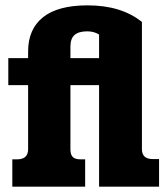

<svg xmlns="http://www.w3.org/2000/svg" viewBox="-20 -697 625 717"><path d="M26 -102H44Q85 -102 85 -140V-379H11V-480H85V-505Q85 -588 140.5 -632.5Q196 -677 307 -677Q433 -677 510 -615V-140Q510 -103 550 -103H574V0H350V-379H243V-139Q243 -120 251.5 -111Q260 -102 280 -102H298V0H26ZM350 -480V-568Q331 -580 306 -580Q274 -580 258.5 -566.5Q243 -553 243 -523V-480Z"/></svg>

Font: Pridi SemiBold
Style: Regular
Weight: 600
Designer: Katatrad Team
Foundry: CadsonDemak
Version: Version 1.001